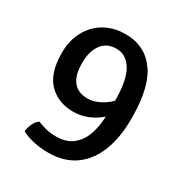

<svg xmlns="http://www.w3.org/2000/svg" viewBox="-156 -764 852 895"><g transform="rotate(30 270.0 -316.5)"><path d="M263.5 -646Q307.5 -646 337.8 -634.5Q368 -623 387 -608Q406 -593 414.5 -582Q421 -574 432.8 -557.8Q444.5 -541.5 456.2 -512Q468 -482.5 476.2 -434.8Q484.5 -387 484.5 -316Q484.5 -215.5 455.2 -141.8Q426 -68 368.8 -27.5Q311.5 13 227 13Q184.5 13 146.8 4.5Q109 -4 82.5 -18.5Q84.5 -38.5 94 -59.5Q103.5 -80.5 119.5 -92Q139 -84 164 -77.2Q189 -70.5 221 -70.5Q277 -70.5 311.2 -98.8Q345.5 -127 361 -175.2Q376.5 -223.5 376.5 -283V-369Q376.5 -395 372.8 -425Q369 -455 360 -482.8Q351 -510.5 335.5 -529.5Q323.5 -545 305.2 -555.5Q287 -566 262 -566Q209.5 -566 182.5 -528.2Q155.5 -490.5 155.5 -429Q155.5 -379.5 169 -350.8Q182.5 -322 205.8 -309.5Q229 -297 258.5 -297Q285 -297 312 -308.5Q339 -320 363.2 -340.2Q387.5 -360.5 404 -388.5L425 -331.5Q410 -300 381.5 -272.2Q353 -244.5 314.5 -227.5Q276 -210.5 232 -210.5Q151 -210.5 100.5 -262Q50 -313.5 50 -422.5Q50 -489 77.5 -539.5Q105 -590 153.2 -618Q201.5 -646 263.5 -646Z"/></g></svg>

Font: Signika Light
Style: Regular
Weight: 400
Version: Version 2.003;gftools[0.9.32]